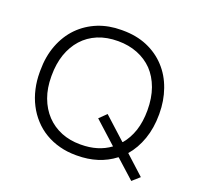

<svg xmlns="http://www.w3.org/2000/svg" viewBox="-128 -850 1077 1033"><g transform="rotate(20 410.0 -334.0)"><path d="M724.5 38.5 618 -57.5H615.5Q527.5 10 402 10H396Q346.5 10 303.5 -1.5Q257.5 -13.5 220 -36Q182 -58.5 152.5 -91Q122.5 -123.5 102.5 -163Q82 -202.5 71.5 -249.5Q61.5 -293.5 61.5 -341.5V-352.5Q61.5 -433 86.5 -498.5Q112 -565 157.5 -611.5Q203.5 -658 265.5 -683Q326 -707 397.5 -707H406Q483 -707 545 -681Q608.5 -654 652.5 -606Q697 -558 720 -492Q743 -427 743 -352.5V-348Q743 -271 720.5 -207Q698 -143 658 -97L766 1.5ZM402 -52.5Q500.5 -52.5 568.5 -102.5H569L442 -217.5L482 -256.5L607.5 -142.5H610.5Q642 -179.5 659.5 -231Q676.5 -283 676.5 -348Q676.5 -418.5 656.5 -474Q636.5 -529 600.5 -567Q564 -604.5 513.5 -624.5Q463 -644.5 402 -644.5Q337 -644.5 286.5 -623.5Q235.5 -602 200.5 -563Q165.5 -524 146.5 -469.5Q128 -415 128 -348V-343Q128 -276.5 147.5 -223.5Q167.5 -169 204 -130.5Q240 -92.5 290.5 -72Q339.5 -52.5 397.5 -52.5Z"/></g></svg>

Font: Acari Sans Neue
Style: Regular
Weight: 400
Designer: Alfredo Marco Pradil (font), Cristiano Sobral (main changes)
Foundry: Hanken Design Co. (font), Cristiano Sobral (main changes)
Version: Version 2.459;March 19, 2022;FontCreator 14.0.0.2808 64-bit;